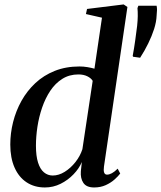

<svg xmlns="http://www.w3.org/2000/svg" viewBox="-20 -837 730 868"><path d="M450 -84Q447.5 -66.5 450.8 -57Q454 -47.5 464 -47.5Q474 -47.5 486 -54Q498 -60.5 512 -74.5L523.5 -52.5Q514.5 -40.5 497.8 -25.5Q481 -10.5 457.8 0Q434.5 10.5 405.5 10.5Q371 10.5 357 -10Q343 -30.5 345.5 -63L350 -104.5Q337.5 -75 312.2 -48.8Q287 -22.5 253.8 -6Q220.5 10.5 183 10.5Q135.5 10.5 100.2 -12.8Q65 -36 45.8 -79.5Q26.5 -123 26.5 -183.5Q26.5 -234.5 39.2 -285.2Q52 -336 77.2 -381.2Q102.5 -426.5 140 -461.5Q177.5 -496.5 227.5 -516.5Q277.5 -536.5 339.5 -536.5Q357.5 -536.5 375.2 -533.5Q393 -530.5 407 -526.5L441 -757L368.5 -773.5L373.5 -796.5L539 -817L556 -805.5ZM399 -471.5Q392 -483.5 375 -492Q358 -500.5 334.5 -500.5Q293.5 -500.5 261.8 -480.5Q230 -460.5 207.5 -426.8Q185 -393 170.5 -350.8Q156 -308.5 149.2 -263.8Q142.5 -219 142.5 -178Q142.5 -132 152 -102Q161.5 -72 178.8 -57.8Q196 -43.5 218.5 -43.5Q245.5 -43.5 272.5 -60.2Q299.5 -77 321 -104.2Q342.5 -131.5 352.5 -162.5ZM613.5 -576 581.5 -580.5 580 -585Q586.5 -619.5 591.2 -653.8Q596 -688 600 -720.5Q602.5 -744 602.8 -764.2Q603 -784.5 601.5 -800.5L605.5 -811H688Q690 -801 689.8 -792.2Q689.5 -783.5 688 -766Q687 -738.5 676.8 -706.2Q666.5 -674 650.2 -640.8Q634 -607.5 613.5 -576Z"/></svg>

Font: Merriweather 96pt Medium
Style: Italic
Weight: 500
Italic angle: -7.8°
Version: Version 2.101